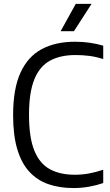

<svg xmlns="http://www.w3.org/2000/svg" viewBox="-20 -966 572 996"><path d="M361 9.5Q289 9.5 231.2 -10.5Q173.5 -30.5 132.5 -74.8Q91.5 -119 69.8 -191.5Q48 -264 48 -368.5Q48 -505 86.2 -588.8Q124.5 -672.5 196.2 -711Q268 -749.5 369 -749.5Q407 -749.5 443.8 -744.5Q480.5 -739.5 515.5 -729V-660Q478.5 -671.5 443.5 -676Q408.5 -680.5 371.5 -680.5Q293.5 -680.5 239.8 -651.5Q186 -622.5 158.2 -554.5Q130.5 -486.5 130.5 -370.5Q130.5 -251 158.8 -183.2Q187 -115.5 240 -87.5Q293 -59.5 367.5 -59.5Q404.5 -59.5 440 -65.8Q475.5 -72 515.5 -85.5V-16.5Q483 -5 443.5 2.2Q404 9.5 361 9.5ZM294.5 -804 373 -946H455L363.5 -804Z"/></svg>

Font: Encode Sans SC SemiCondensed
Style: Regular
Weight: 400
Width: 4
Designer: Multiple Designers
Foundry: Impallari Type
Version: Version 3.002